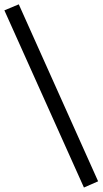

<svg xmlns="http://www.w3.org/2000/svg" viewBox="-56 -715 466 872"><path d="M29.3 -695.3Q12.7 -688.5 -36.1 -668Q54.7 -466.8 325.2 136.7Q340.8 129.9 389.6 108.4Q299.8 -92.8 29.3 -695.3Z"/></svg>

Font: Aptus Gothic JP
Style: Medium
Weight: 400
Designer: Fuminori Ogawa / Motoya
Version: Version 1